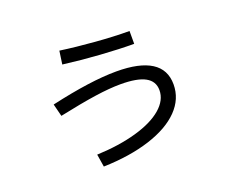

<svg xmlns="http://www.w3.org/2000/svg" viewBox="-102 -756 1142 947"><g transform="rotate(-20 469.0 -282.0)"><path d="M681.6 -236.3Q681.6 -283.2 639.6 -306.2Q597.7 -329.1 510.7 -329.1Q454.1 -329.1 376.5 -317.9Q298.8 -306.6 183.6 -282.2L167 -347.7Q377.9 -395.5 512.7 -395.5Q633.8 -395.5 695.3 -356.4Q756.8 -317.4 756.8 -239.3Q756.8 -163.1 700.2 -105Q643.6 -46.9 538.6 -13.2Q433.6 20.5 294.9 24.4L284.2 -42Q402.3 -46.9 492.7 -72.8Q583 -98.6 632.3 -141.1Q681.6 -183.6 681.6 -236.3ZM274.4 -518.6 284.2 -587.9Q366.2 -576.2 464.8 -568.4Q563.5 -560.5 642.6 -560.5V-493.2Q566.4 -493.2 466.3 -500Q366.2 -506.8 274.4 -518.6Z"/></g></svg>

Font: Pretendard JP Variable
Style: Regular
Weight: 400
Designer: Base glyphs from Inter by Rasmus Andersson; Hangul glyphs from Noto Sans CJK(Source Han Sans) by Jang Soo-young and Kang
Foundry: Kil Hyung-jin
Version: Version 1.307;Glyphs 3.2 (3192)